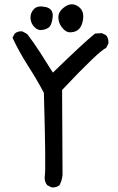

<svg xmlns="http://www.w3.org/2000/svg" viewBox="-20 -852 540 875"><path d="M215 2 195 -8Q181 -26 184 -49Q190 -76 180 -429Q147 -491 107.5 -552.5Q68 -614 37 -680L47 -699Q61 -711 82 -709L104 -697Q135 -656 160.5 -616.5Q186 -577 221 -521Q363 -659 413 -699L444 -701L464 -691Q476 -675 474 -654L464 -634Q429 -618 263 -442Q265 -88 265 -55Q263 -30 251 -8Q236 4 215 2ZM294 -705Q278 -707 262 -727.5Q246 -748 246 -774.5Q246 -801 277 -822Q308 -843 338 -821.5Q368 -800 356 -751Q344 -702 294 -705ZM162 -715Q146 -717 132.5 -733.5Q119 -750 119 -772.5Q119 -795 135.5 -811.5Q152 -828 188 -820Q224 -812 220 -774Q216 -736 200.5 -725.5Q185 -715 162 -715Z"/></svg>

Font: NaniFont Regular
Style: Regular
Weight: 400
Designer: Nanigashitei
Version: Version 1.036